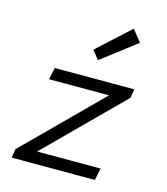

<svg xmlns="http://www.w3.org/2000/svg" viewBox="-115 -866 830 955"><g transform="rotate(15 300.0 -388.5)"><path d="M34.4 0 42.3 -46 422.3 -424.8H113L126.3 -486.1H536L528.1 -440.1L148.9 -62.1H475.8L463.2 0ZM323.4 -579.3 287.9 -623.8 455.5 -776.8 503.1 -716.7Z"/></g></svg>

Font: SourceCodeVF
Style: Italic
Weight: 200
Italic angle: -11°
Monospace: yes
Designer: Paul D. Hunt, Teo Tuominen
Foundry: Adobe
Version: Version 1.026;hotconv 1.1.0;makeotfexe 2.6.0